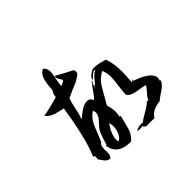

<svg xmlns="http://www.w3.org/2000/svg" viewBox="-158 -1057 1315 1315"><g transform="rotate(-45 500.0 -399.0)"><path d="M450 -9Q325 -7 307 -108Q308 -110 308 -111Q308 -112 309 -113Q310 -112 311.5 -112Q313 -112 314 -111Q321 -134 326 -150Q331 -166 334 -174Q340 -191 347 -206.5Q354 -222 364 -233L398 -271Q417 -293 419 -312Q422 -335 412 -342Q369 -315 346 -258L304 -155Q300 -152 296 -147Q292 -142 287 -135Q282 -120 282 -98Q284 -66 282 -60Q281 -38 266 -27Q242 -29 227 -49L202 -84L204 -107Q205 -117 192 -119Q218 -178 241 -272Q264 -366 284 -495L211 -513Q168 -530 154 -555Q170 -557 188.5 -560.5Q207 -564 229 -570L300 -589Q300 -613 317 -639Q319 -671 322 -692Q325 -713 328 -724Q340 -772 375 -789Q400 -768 398 -733Q398 -718 389 -677Q380 -636 381 -616Q408 -625 418 -638Q417 -641 405 -660Q395 -673 395 -685Q395 -691 398 -697Q416 -686 446 -670Q476 -654 517 -633Q522 -621 522 -614Q522 -598 504 -586.5Q486 -575 469 -565Q451 -558 424 -546.5Q397 -535 361 -518Q356 -506 350.5 -486Q345 -466 339 -437Q334 -409 328 -389Q322 -369 317 -356Q318 -356 361 -390Q399 -419 428 -419Q460 -419 469 -390Q479 -397 489.5 -410Q500 -423 513 -442Q539 -482 555 -495Q557 -491 552.5 -485Q548 -479 542 -473Q536 -467 534 -464Q537 -460 544 -470Q546 -468 546 -467Q546 -457 527 -437Q539 -445 568 -481Q597 -518 619 -528Q622 -531 619 -534Q613 -537 594 -522Q585 -515 577.5 -508Q570 -501 564 -494Q562 -496 562 -499Q562 -509 580 -525Q601 -542 612 -545Q617 -546 622.5 -546.5Q628 -547 633 -547Q643 -547 655.5 -545Q668 -543 684 -539Q704 -534 713.5 -531Q723 -528 724 -528Q745 -471 745 -391Q745 -377 743.5 -352Q742 -327 740 -291Q747 -291 750 -307Q758 -306 751 -294Q888 -247 888 -188Q888 -178 883 -163Q886 -163 890 -166Q885 -138 846 -112Q795 -78 785 -67Q705 -59 676 -9Q652 -11 599 -9Q599 -10 587 -17Q579 -22 581 -30Q551 -23 530 -30Q552 -46 583 -46Q588 -46 591.5 -45.5Q595 -45 599 -44Q607 -52 622.5 -62Q638 -72 661 -85Q705 -110 720 -128Q725 -128 734 -125Q737 -142 762 -168Q788 -197 795 -210Q780 -217 717 -226Q671 -234 652 -257Q650 -286 658 -339Q662 -366 664 -385.5Q666 -405 666 -417Q666 -457 652 -491Q629 -480 607 -459.5Q585 -439 568 -408L507 -301Q519 -261 519 -226Q519 -215 517.5 -205Q516 -195 514 -186Q514 -184 524 -183L500 -92Q493 -64 479.5 -43.5Q466 -23 450 -9ZM389 -71Q412 -79 425 -109Q438 -136 438 -170Q438 -190 432 -205Q386 -138 386 -91Q386 -80 389 -71Z"/></g></svg>

Font: Yuji Hentaigana Akebono
Style: Regular
Weight: 400
Designer: Kataoka Yuji
Foundry: Kinuta Font Factory
Version: Version 3.002